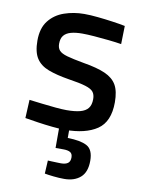

<svg xmlns="http://www.w3.org/2000/svg" viewBox="-84 -568 635 852"><g transform="rotate(10 234.0 -142.0)"><path d="M230.8 10.9Q206 10.9 172.9 7.4Q139.7 4 106.7 -0.9Q73.7 -5.9 48.8 -10.1L52.8 -92.7Q78.4 -89.7 110.5 -85.7Q142.7 -81.7 173.3 -79Q203.9 -76.3 221.9 -76.3Q259.5 -76.3 283.5 -82.7Q307.5 -89.1 319 -103.9Q330.5 -118.7 330.5 -144.8Q330.5 -165.1 321.2 -177Q311.9 -189 285.6 -197.1Q259.3 -205.3 208.1 -213Q152.6 -222 115.4 -236.1Q78.2 -250.1 59.9 -278.3Q41.6 -306.4 41.6 -358.1Q41.6 -414.2 67.9 -447.6Q94.2 -481 136.5 -495.6Q178.9 -510.3 226.4 -510.3Q253.8 -510.3 287.6 -506.8Q321.5 -503.4 355 -498.6Q388.4 -493.9 412.2 -489L410.2 -407Q385.7 -411 352.5 -414.5Q319.4 -418 287.3 -420.5Q255.2 -423 232.7 -423Q202.5 -423 181.6 -417.2Q160.6 -411.4 149.7 -398.1Q138.8 -384.7 138.8 -360.7Q138.8 -342.2 148.4 -331Q158.1 -319.7 184.7 -312.1Q211.3 -304.6 261.4 -295.6Q322.4 -285.6 358.9 -269.6Q395.5 -253.5 411.6 -225.4Q427.7 -197.3 427.7 -147.8Q427.7 -59.8 375.3 -24.4Q322.9 10.9 230.8 10.9ZM265 226.1Q241.6 226.1 216.6 223.3Q191.6 220.6 176.5 217.7L179.7 158.3Q184.1 158.7 196 159.1Q208 159.5 220.6 160Q233.2 160.5 238.9 160.5Q259.7 160.5 270.2 152.6Q280.6 144.8 280.6 127Q280.6 110.3 270.2 103.9Q259.7 97.5 238.9 97.5H203.7V-1H249.3V44.5Q306.1 45.1 335.6 60.6Q365.2 76.2 365.2 127Q365.2 178.3 337.8 202.2Q310.4 226.1 265 226.1Z"/></g></svg>

Font: Titillium Web SemiBold
Style: Regular
Weight: 600
Designer: Mohamed Gaber, Accademia di Belle Arti di Urbino
Foundry: Kief Type Foundry, Accademia di Belle Arti di Urbino
Version: Version 3.000; ttfautohint (v1.8.4)